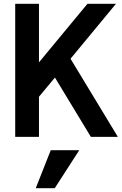

<svg xmlns="http://www.w3.org/2000/svg" viewBox="-20 -720 640 1010"><path d="M185 -700H60V0H185V-211L269 -312L458 0H600L351 -411L590 -700H440L185 -392ZM397 70H247L168 270H268Z"/></svg>

Font: CommitMono
Style: Bold
Weight: 700
Monospace: yes
Designer: Eigil Nikolajsen
Foundry: Eigil Nikolajsen
Version: Version 1.143